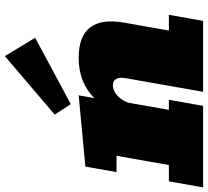

<svg xmlns="http://www.w3.org/2000/svg" viewBox="-64 -836 889 822"><g transform="rotate(-90 381.0 -424.5)"><path d="M-9.8 0 16.1 -146.5H85.9L125.5 -370.6H55.7L79.1 -503.9L384.3 -532.7L372.6 -465.8Q439.9 -532.7 544.9 -532.7Q730 -532.7 695.3 -336.4L661.6 -146.5H729L703.1 0H399.4L457.5 -330.1Q462.9 -358.9 454.3 -372.6Q445.8 -386.2 428.2 -386.2Q407.2 -386.2 386.7 -370.1Q366.2 -354 353 -321.8L322.3 -146.5H365.2L339.4 0ZM346.7 -566.4 301.8 -635.3 552.2 -848.6 630.9 -719.2Z"/></g></svg>

Font: Bevan
Style: Italic
Weight: 400
Italic angle: -10°
Designer: Vernon Adams
Foundry: Vernon Adams
Version: Version 2.100; ttfautohint (v1.8.3)